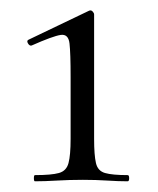

<svg xmlns="http://www.w3.org/2000/svg" viewBox="-20 -748 302 366"><path d="M46.6 -402.4Q44.6 -402.4 44.6 -408.3Q44.6 -414.2 46.6 -414.2Q78 -414.2 92.3 -418.2Q106.7 -422.2 110.6 -437.2Q114.6 -452.2 114.6 -483.2V-601.2Q114.6 -646.6 112.5 -665.1Q110.4 -683.6 95.6 -681.4Q80.8 -679.2 40.2 -661.2Q36.3 -660.2 33.3 -665.3Q30.4 -670.4 34.2 -672.2L149.4 -727.4Q153.4 -729.4 156.4 -726.3Q159.4 -723.2 159.4 -720.4V-483.2Q159.4 -452.2 162.9 -437.2Q166.3 -422.2 180.2 -418.2Q194 -414.2 223.4 -414.2Q226.2 -414.2 226.2 -408.3Q226.2 -402.4 223.4 -402.4Q205.9 -402.4 184.2 -403.8Q162.6 -405.2 138 -405.2Q112.3 -405.2 88.7 -403.8Q65.1 -402.4 46.6 -402.4Z"/></svg>

Font: Cormorant Garamond Light
Style: Regular
Weight: 300
Designer: Christian Thalmann (Catharsis Fonts)
Foundry: Catharsis Fonts
Version: Version 4.001